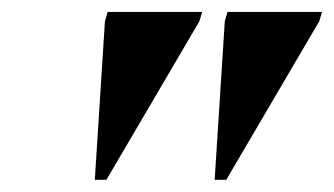

<svg xmlns="http://www.w3.org/2000/svg" viewBox="-20 -735 560 322"><path d="M139 -433.5 156 -699.5 160.5 -715H319L314.5 -699.5L158.5 -433.5ZM340 -433.5 357 -699.5 361.5 -715H520L515.5 -699.5L359.5 -433.5Z"/></svg>

Font: Newsreader Display
Style: Bold Italic
Weight: 700
Italic angle: -17°
Designer: Hugues Gentile
Foundry: Production Type
Version: Version 1.001